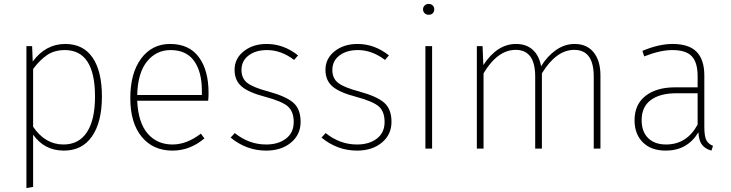

<svg xmlns="http://www.w3.org/2000/svg" viewBox="-20 -754 3706 974"><path d="M302 -21Q380 -21 421 -83.5Q462 -146 462 -264Q462 -500 309 -500Q257 -500 220 -475.5Q183 -451 148 -404V-111Q209 -21 302 -21ZM311 -531Q402 -531 449.5 -462Q497 -393 497 -264Q497 -135 447 -62.5Q397 10 304 10Q205 10 148 -71V194L114 200V-520H143L146 -442Q212 -531 311 -531Z M1004 -272V-295Q1004 -390 964.5 -445Q925 -500 845 -500Q773 -500 726 -442.5Q679 -385 676 -272ZM1038 -283Q1038 -261 1036 -243H676Q681 -132 729 -76.5Q777 -21 855 -21Q927 -21 999 -76L1017 -52Q944 10 855 10Q756 10 698.5 -60.5Q641 -131 641 -256Q641 -383 696 -457Q751 -531 843 -531Q939 -531 988.5 -464.5Q1038 -398 1038 -283Z M1333 -531Q1419 -531 1492 -473L1472 -450Q1406 -500 1335 -500Q1277 -500 1241 -472.5Q1205 -445 1205 -399Q1205 -356 1235 -333Q1265 -310 1341 -290Q1432 -265 1468.5 -232.5Q1505 -200 1505 -136Q1505 -71 1456 -30.5Q1407 10 1330 10Q1230 10 1150 -56L1171 -79Q1243 -21 1330 -21Q1392 -21 1431 -51Q1470 -81 1470 -135Q1470 -188 1440.5 -214Q1411 -240 1325 -263Q1241 -285 1205.5 -315.5Q1170 -346 1170 -400Q1170 -457 1216.5 -494Q1263 -531 1333 -531Z M1794 -531Q1880 -531 1953 -473L1933 -450Q1867 -500 1796 -500Q1738 -500 1702 -472.5Q1666 -445 1666 -399Q1666 -356 1696 -333Q1726 -310 1802 -290Q1893 -265 1929.5 -232.5Q1966 -200 1966 -136Q1966 -71 1917 -30.5Q1868 10 1791 10Q1691 10 1611 -56L1632 -79Q1704 -21 1791 -21Q1853 -21 1892 -51Q1931 -81 1931 -135Q1931 -188 1901.5 -214Q1872 -240 1786 -263Q1702 -285 1666.5 -315.5Q1631 -346 1631 -400Q1631 -457 1677.5 -494Q1724 -531 1794 -531Z M2172 0H2138V-520H2172ZM2154 -734Q2168 -734 2175.5 -726Q2183 -718 2183 -707Q2183 -695 2175.5 -687Q2168 -679 2154 -679Q2142 -679 2134 -687Q2126 -695 2126 -707Q2126 -718 2134 -726Q2142 -734 2154 -734Z M2895 -531Q2957 -531 2991.5 -488.5Q3026 -446 3026 -371V0H2992V-366Q2992 -501 2893 -501Q2802 -501 2729 -382V0H2695V-366Q2695 -501 2596 -501Q2504 -501 2433 -382V0H2399V-520H2428L2432 -424Q2502 -531 2598 -531Q2650 -531 2682.5 -501.5Q2715 -472 2725 -418Q2757 -470 2801 -500.5Q2845 -531 2895 -531Z M3359 -21Q3464 -21 3519 -122V-281H3412Q3328 -281 3281.5 -246.5Q3235 -212 3235 -145Q3235 -86 3268 -53.5Q3301 -21 3359 -21ZM3553 -371V-111Q3553 -63 3563 -43.5Q3573 -24 3597 -14L3589 10Q3557 1 3541 -20Q3525 -41 3523 -83Q3467 10 3357 10Q3283 10 3241 -32Q3199 -74 3199 -144Q3199 -224 3254.5 -267.5Q3310 -311 3405 -311H3519V-368Q3519 -436 3490 -468Q3461 -500 3390 -500Q3330 -500 3248 -468L3239 -496Q3322 -531 3392 -531Q3475 -531 3514 -491Q3553 -451 3553 -371Z"/></svg>

Font: FiraSans
Style: Regular
Weight: 200
Designer: Carrois Corporate & Edenspiekermann AG
Foundry: Carrois Corporate GbR & Edenspiekermann AG
Version: Version 3.106;PS 003.106;hotconv 1.0.70;makeotf.lib2.5.58329